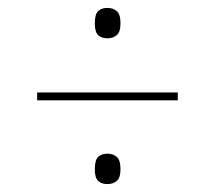

<svg xmlns="http://www.w3.org/2000/svg" viewBox="-20 -602 505 486"><path d="M252 -505Q237 -505 228.5 -513Q220 -521 220 -543Q220 -566 228.5 -574Q237 -582 252 -582Q266 -582 275.5 -574Q285 -566 285 -543Q285 -521 275.5 -513Q266 -505 252 -505ZM74 -348V-368H430V-348ZM252 -136Q237 -136 228.5 -144Q220 -152 220 -173Q220 -197 228.5 -205Q237 -213 252 -213Q266 -213 275.5 -205Q285 -197 285 -173Q285 -152 275.5 -144Q266 -136 252 -136Z"/></svg>

Font: Noto Serif Display Condensed
Style: Italic
Weight: 400
Width: 3
Italic angle: -12°
Designer: Monotype Design Team
Foundry: Monotype Imaging Inc.
Version: Version 2.009